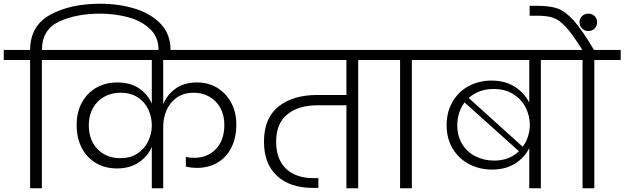

<svg xmlns="http://www.w3.org/2000/svg" viewBox="-49 -1007 3340 1027"><path d="M487 -987Q586 -987 671.5 -961Q757 -935 810 -880Q863 -825 863 -741V-724H799V-740Q799 -810 752 -853.5Q705 -897 634 -915.5Q563 -934 487 -934Q358 -934 267 -891.5Q176 -849 175 -740H316V-686H175V0H112V-686H-29V-740H112Q113 -870 220.5 -928.5Q328 -987 487 -987Z M824 -686V-450Q846 -502 891.5 -534Q937 -566 1005 -566Q1065 -566 1112.5 -537.5Q1160 -509 1187.5 -458Q1215 -407 1215 -340Q1215 -269 1188 -216.5Q1161 -164 1113.5 -136.5Q1066 -109 1006 -109Q975 -109 945 -116V-168Q963 -163 991 -163Q1061 -163 1106 -210Q1151 -257 1151 -339Q1151 -391 1129.5 -430Q1108 -469 1070.5 -490Q1033 -511 988 -511Q933 -511 896 -484.5Q859 -458 841.5 -416.5Q824 -375 824 -330V0H763V-221Q741 -170 693 -138Q645 -106 576 -106Q514 -106 465 -134.5Q416 -163 388.5 -215.5Q361 -268 361 -339Q361 -407 389 -458.5Q417 -510 466.5 -538Q516 -566 578 -566Q648 -566 694 -535Q740 -504 763 -453V-686H258V-740H1318V-686ZM594 -161Q650 -161 688 -187Q726 -213 744.5 -253.5Q763 -294 763 -335V-336Q763 -380 745 -420Q727 -460 689 -485.5Q651 -511 594 -511Q548 -511 509.5 -490Q471 -469 448.5 -429.5Q426 -390 426 -338Q426 -256 473.5 -208.5Q521 -161 594 -161Z M2008 -686H1867V0H1804V-444H1651Q1547 -444 1487.5 -395Q1428 -346 1428 -249Q1428 -156 1480.5 -105Q1533 -54 1631 -54H1654V-2H1623Q1503 -2 1433 -66Q1363 -130 1363 -250Q1363 -375 1440.5 -437Q1518 -499 1649 -499H1804V-686H1260V-740H2008Z M2091 0V-686H1950V-740H2295V-686H2154V0Z M2984 -740V-686H2844V0H2782V-215Q2757 -164 2706 -132Q2655 -100 2583 -100Q2516 -100 2460.5 -129Q2405 -158 2372.5 -212Q2340 -266 2340 -337Q2340 -408 2371.5 -462.5Q2403 -517 2458 -546.5Q2513 -576 2580 -576Q2653 -576 2704.5 -543Q2756 -510 2782 -458V-686H2237V-740ZM2592 -531Q2512 -531 2458 -483L2747 -222Q2766 -247 2775.5 -278Q2785 -309 2785 -339Q2785 -387 2763 -431Q2741 -475 2697.5 -503Q2654 -531 2592 -531ZM2397 -337Q2397 -279 2423.5 -236Q2450 -193 2495 -170.5Q2540 -148 2594 -148Q2675 -148 2727 -198L2436 -459Q2397 -407 2397 -337Z M3271 -740V-686H3130V0H3067V-686H2926V-740H3066Q3012 -826 2977 -863.5Q2942 -901 2910 -912Q2878 -923 2822 -923H2784V-976H2821Q2891 -976 2932 -962Q2973 -948 3018 -899Q3063 -850 3128 -740Z M3145 -888Q3145 -868 3131.5 -854.5Q3118 -841 3098 -841Q3078 -841 3064.5 -854.5Q3051 -868 3051 -888Q3051 -908 3064.5 -921Q3078 -934 3098 -934Q3118 -934 3131.5 -921Q3145 -908 3145 -888Z"/></svg>

Font: Fz Poppins Light
Style: Regular
Weight: 300
Designer: Ninad Kale (Devanagari), Jonny Pinhorn (Latin)
Foundry: Indian Type Foundry
Version: Vit hóa bi Vntype.Com & FontZin.Com